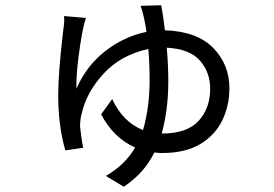

<svg xmlns="http://www.w3.org/2000/svg" viewBox="-20 -633 1040 729"><path d="M595 -126Q690 -126 734 -174Q778 -222 778 -296Q778 -358 739.5 -402.5Q701 -447 613 -452Q619 -389 619 -323Q619 -217 594 -126ZM450 76 382 35Q456 -8 493 -73Q411 -109 364 -199L406 -257Q446 -170 523 -139Q548 -225 548 -328Q548 -396 543 -447Q438 -424 373 -353Q308 -282 290 -201Q284 -179 284 -152Q286 -137 289 -112.5Q292 -88 296 -72L228 -62Q201 -156 201 -271Q201 -354 219 -509Q224 -543 224 -557L223 -572L306 -565Q290 -513 278 -415Q270 -354 270 -306V-296Q308 -383 379 -438.5Q450 -494 536 -512Q529 -566 514 -611L592 -613Q592 -610 593 -608Q600 -573 606 -518Q728 -514 789.5 -451Q851 -388 851 -298Q851 -231 823.5 -175Q796 -119 739.5 -85.5Q683 -52 595 -52Q581 -52 568 -54H566Q528 24 450 76Z"/></svg>

Font: Source Han Sans & Saira Hybrid
Style: Regular
Weight: 400
Designer: Ryoko NISHIZUKA 西塚涼子 (kana & ideographs); Paul D. Hunt (Latin, Greek & Cyrillic); Wenlong ZHANG 张文龙 (bopomofo); Sandoll 
Foundry: Adobe Systems Incorporated
Version: Version 1.00;August 2, 2021;FontCreator 13.0.0.2675 64-bit